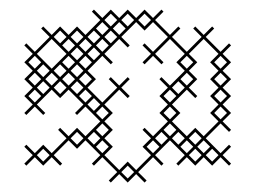

<svg xmlns="http://www.w3.org/2000/svg" viewBox="-20 -346 540 406"><path d="M71.4 4.3 89.3 -13.6 107.1 4.3 111.4 0 93.6 -17.9 125 -49.3 142.9 -31.4 160.7 -49.3 192.1 -17.9 174.3 0 178.6 4.3 196.4 -13.6 227.9 17.9 210 35.7 214.3 40 232.1 22.1 250 40 267.9 22.1 285.7 40 290 35.7 272.1 17.9 303.6 -13.6 321.4 4.3 325.7 0 307.9 -17.9 339.3 -49.3 370.7 -17.9 352.9 0 357.1 4.3 375 -13.6 392.9 4.3 410.7 -13.6 428.6 4.3 446.4 -13.6 464.3 4.3 468.6 0 450.7 -17.9 468.6 -35.7 464.3 -40 446.4 -22.1 415 -53.6 446.4 -85 464.3 -67.1 468.6 -71.4 450.7 -89.3 468.6 -107.1 450.7 -125 468.6 -142.9 450.7 -160.7 468.6 -178.6 450.7 -196.4 468.6 -214.3 450.7 -232.1 468.6 -250 464.3 -254.3 446.4 -236.4 415 -267.9 432.9 -285.7 428.6 -290 410.7 -272.1 392.9 -290 388.6 -285.7 406.4 -267.9 375 -236.4 343.6 -267.9 361.4 -285.7 357.1 -290 339.3 -272.1 307.9 -303.6 325.7 -321.4 321.4 -325.7 303.6 -307.9 285.7 -325.7 267.9 -307.9 250 -325.7 232.1 -307.9 214.3 -325.7 196.4 -307.9 178.6 -325.7 174.3 -321.4 192.1 -303.6 160.7 -272.1 142.9 -290 125 -272.1 107.1 -290 89.3 -272.1 71.4 -290 67.1 -285.7 85 -267.9 53.6 -236.4 35.7 -254.3 31.4 -250 49.3 -232.1 31.4 -214.3 49.3 -196.4 31.4 -178.6 49.3 -160.7 31.4 -142.9 49.3 -125 31.4 -107.1 35.7 -102.9 53.6 -120.7 71.4 -102.9 75.7 -107.1 57.9 -125 89.3 -156.4 107.1 -138.6 125 -156.4 156.4 -125 138.6 -107.1 142.9 -102.9 160.7 -120.7 192.1 -89.3 160.7 -57.9 142.9 -75.7 125 -57.9 107.1 -75.7 102.9 -71.4 120.7 -53.6 89.3 -22.1 71.4 -40 53.6 -22.1 35.7 -40 31.4 -35.7 49.3 -17.9 31.4 0 35.7 4.3 53.6 -13.6ZM182.9 -35.7 196.4 -49.3 210 -35.7 196.4 -22.1ZM218.6 -35.7 200.7 -53.6 218.6 -71.4 200.7 -89.3 218.6 -107.1 200.7 -125 232.1 -156.4 250 -138.6 254.3 -142.9 236.4 -160.7 254.3 -178.6 250 -182.9 232.1 -165 214.3 -182.9 210 -178.6 227.9 -160.7 196.4 -129.3 165 -160.7 182.9 -178.6 165 -196.4 196.4 -227.9 214.3 -210 218.6 -214.3 200.7 -232.1 232.1 -263.6 250 -245.7 254.3 -250 236.4 -267.9 267.9 -299.3 285.7 -281.4 303.6 -299.3 335 -267.9 303.6 -236.4 285.7 -254.3 281.4 -250 299.3 -232.1 281.4 -214.3 285.7 -210 303.6 -227.9 321.4 -210 325.7 -214.3 307.9 -232.1 339.3 -263.6 370.7 -232.1 352.9 -214.3 370.7 -196.4 339.3 -165 321.4 -182.9 317.1 -178.6 335 -160.7 317.1 -142.9 335 -125 317.1 -107.1 335 -89.3 303.6 -57.9 285.7 -75.7 281.4 -71.4 299.3 -53.6 281.4 -35.7 299.3 -17.9 267.9 13.6 250 -4.3 232.1 13.6 200.7 -17.9ZM361.4 -35.7 375 -49.3 388.6 -35.7 375 -22.1ZM397.1 -35.7 410.7 -49.3 424.3 -35.7 410.7 -22.1ZM392.9 -31.4 406.4 -17.9 392.9 -4.3 379.3 -17.9ZM424.3 -142.9 442.1 -125 424.3 -107.1 442.1 -89.3 410.7 -57.9 392.9 -75.7 375 -57.9 343.6 -89.3 361.4 -107.1 343.6 -125 375 -156.4 392.9 -138.6 397.1 -142.9 379.3 -160.7 397.1 -178.6 379.3 -196.4 397.1 -214.3 379.3 -232.1 410.7 -263.6 442.1 -232.1 424.3 -214.3 442.1 -196.4 424.3 -178.6 442.1 -160.7ZM357.1 -174.3 370.7 -160.7 357.1 -147.1 343.6 -160.7ZM178.6 -67.1 192.1 -53.6 178.6 -40 165 -53.6ZM182.9 -107.1 196.4 -120.7 210 -107.1 196.4 -93.6ZM147.1 -142.9 160.7 -156.4 174.3 -142.9 160.7 -129.3ZM147.1 -178.6 160.7 -192.1 174.3 -178.6 160.7 -165ZM107.1 -174.3 120.7 -160.7 107.1 -147.1 93.6 -160.7ZM142.9 -174.3 156.4 -160.7 142.9 -147.1 129.3 -160.7ZM142.9 -210 156.4 -196.4 142.9 -182.9 129.3 -196.4ZM147.1 -214.3 160.7 -227.9 174.3 -214.3 160.7 -200.7ZM107.1 -210 120.7 -196.4 107.1 -182.9 93.6 -196.4ZM182.9 -250 196.4 -263.6 210 -250 196.4 -236.4ZM142.9 -245.7 156.4 -232.1 142.9 -218.6 129.3 -232.1ZM178.6 -245.7 192.1 -232.1 178.6 -218.6 165 -232.1ZM218.6 -285.7 232.1 -299.3 245.7 -285.7 232.1 -272.1ZM178.6 -281.4 192.1 -267.9 178.6 -254.3 165 -267.9ZM214.3 -281.4 227.9 -267.9 214.3 -254.3 200.7 -267.9ZM147.1 -250 160.7 -263.6 174.3 -250 160.7 -236.4ZM89.3 -263.6 120.7 -232.1 89.3 -200.7 57.9 -232.1ZM111.4 -250 125 -263.6 138.6 -250 125 -236.4ZM75.7 -178.6 89.3 -192.1 102.9 -178.6 89.3 -165ZM111.4 -178.6 125 -192.1 138.6 -178.6 125 -165ZM71.4 -174.3 85 -160.7 71.4 -147.1 57.9 -160.7ZM321.4 -67.1 335 -53.6 321.4 -40 307.9 -53.6ZM40 -142.9 53.6 -156.4 67.1 -142.9 53.6 -129.3ZM40 -178.6 53.6 -192.1 67.1 -178.6 53.6 -165ZM40 -214.3 53.6 -227.9 67.1 -214.3 53.6 -200.7ZM57.9 -17.9 71.4 -31.4 85 -17.9 71.4 -4.3ZM57.9 -196.4 71.4 -210 85 -196.4 71.4 -182.9ZM93.6 -267.9 107.1 -281.4 120.7 -267.9 107.1 -254.3ZM111.4 -214.3 125 -227.9 138.6 -214.3 125 -200.7ZM129.3 -53.6 142.9 -67.1 156.4 -53.6 142.9 -40ZM129.3 -267.9 142.9 -281.4 156.4 -267.9 142.9 -254.3ZM165 -125 178.6 -138.6 192.1 -125 178.6 -111.4ZM182.9 -71.4 196.4 -85 210 -71.4 196.4 -57.9ZM182.9 -285.7 196.4 -299.3 210 -285.7 196.4 -272.1ZM200.7 -303.6 214.3 -317.1 227.9 -303.6 214.3 -290ZM236.4 17.9 250 4.3 263.6 17.9 250 31.4ZM236.4 -303.6 250 -317.1 263.6 -303.6 250 -290ZM272.1 -303.6 285.7 -317.1 299.3 -303.6 285.7 -290ZM290 -35.7 303.6 -49.3 317.1 -35.7 303.6 -22.1ZM325.7 -71.4 339.3 -85 352.9 -71.4 339.3 -57.9ZM325.7 -107.1 339.3 -120.7 352.9 -107.1 339.3 -93.6ZM325.7 -142.9 339.3 -156.4 352.9 -142.9 339.3 -129.3ZM343.6 -53.6 357.1 -67.1 370.7 -53.6 357.1 -40ZM361.4 -178.6 375 -192.1 388.6 -178.6 375 -165ZM361.4 -214.3 375 -227.9 388.6 -214.3 375 -200.7ZM379.3 -53.6 392.9 -67.1 406.4 -53.6 392.9 -40ZM415 -17.9 428.6 -31.4 442.1 -17.9 428.6 -4.3ZM432.9 -107.1 446.4 -120.7 460 -107.1 446.4 -93.6ZM432.9 -142.9 446.4 -156.4 460 -142.9 446.4 -129.3ZM432.9 -178.6 446.4 -192.1 460 -178.6 446.4 -165ZM432.9 -214.3 446.4 -227.9 460 -214.3 446.4 -200.7Z"/></svg>

Font: Gossip Icons Low Cross Stitch
Style: Regular
Weight: 300
Designer: Deborah Khodanovich
Version: Version 1.001;Glyphs 3.3.1 (3343)